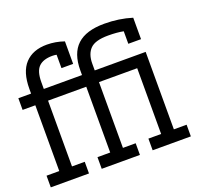

<svg xmlns="http://www.w3.org/2000/svg" viewBox="-129 -929 1182 1090"><g transform="rotate(-20 461.5 -384.5)"><path d="M615.4 -70.5H692.3V-467.9H461.5V-70.5H538.5V0H307.7V-70.5H384.6V-467.9H153.8V-70.5H230.8V0H0V-70.5H76.9V-467.9H0V-538.5H76.9V-566.7Q76.9 -669.2 123.7 -719.2Q170.5 -769.2 255.1 -769.2Q307.7 -769.2 359 -751.3V-615.4H288.5V-696.2Q276.9 -698.7 262.8 -698.7Q207.7 -698.7 180.8 -671.8Q153.8 -644.9 153.8 -579.5V-538.5H384.6V-566.7Q384.6 -669.2 438.5 -719.2Q492.3 -769.2 602.6 -769.2Q691 -769.2 769.2 -744.9V-615.4H692.3V-691Q653.8 -698.7 600 -698.7Q521.8 -698.7 491.7 -667.9Q461.5 -637.2 461.5 -579.5V-538.5H769.2V-70.5H846.2V0H615.4Z"/></g></svg>

Font: Slabo 13px
Style: Regular
Weight: 400
Designer: John Hudson
Foundry: Tiro Typeworks Ltd.
Version: Version 1.02 Build 005a